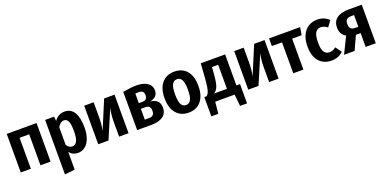

<svg xmlns="http://www.w3.org/2000/svg" viewBox="-6 -1403 5009 2480"><g transform="rotate(-20 2499.0 -163.5)"><path d="M330 -426H198V0H59V-530H469V0H330Z M1032 -266Q1032 -182 1009.5 -118.5Q987 -55 944 -19.5Q901 16 843 16Q771 16 726 -39V204L587 219V-530H710L716 -469Q770 -546 856 -546Q944 -546 988 -473.5Q1032 -401 1032 -266ZM888 -265Q888 -364 869 -403Q850 -442 811 -442Q762 -442 726 -379V-136Q757 -88 802 -88Q888 -88 888 -265Z M1541 0H1411V-204Q1411 -306 1432 -392L1265 0H1124V-530H1254V-325Q1254 -218 1234 -138L1398 -530H1541Z M2072 -160Q2072 -80 2014 -40Q1956 0 1857 0H1659V-525Q1771 -546 1846 -546Q1941 -546 1996 -508Q2051 -470 2051 -402Q2051 -313 1946 -290Q2072 -275 2072 -160ZM1798 -451V-320H1850Q1915 -320 1915 -387Q1915 -423 1897.5 -438.5Q1880 -454 1844 -454Q1822 -454 1798 -451ZM1930 -169Q1930 -209 1912 -225.5Q1894 -242 1855 -242H1798V-93H1854Q1891 -93 1910.5 -110Q1930 -127 1930 -169Z M2598 -265Q2598 -134 2536 -59Q2474 16 2365 16Q2256 16 2194 -57.5Q2132 -131 2132 -265Q2132 -397 2194 -471.5Q2256 -546 2366 -546Q2475 -546 2536.5 -473.5Q2598 -401 2598 -265ZM2277 -265Q2277 -170 2298.5 -129Q2320 -88 2365 -88Q2410 -88 2432 -130Q2454 -172 2454 -265Q2454 -359 2432.5 -400.5Q2411 -442 2366 -442Q2320 -442 2298.5 -400.5Q2277 -359 2277 -265Z M3111 -104V161H3015L2999 0H2732L2716 161H2620V-104H2652Q2668 -118 2678.5 -138Q2689 -158 2697.5 -202.5Q2706 -247 2712 -329L2726 -530H3061V-104ZM2931 -435H2845L2839 -340Q2833 -265 2823.5 -220Q2814 -175 2798 -148.5Q2782 -122 2755 -104H2931Z M3603 0H3473V-204Q3473 -306 3494 -392L3327 0H3186V-530H3316V-325Q3316 -218 3296 -138L3460 -530H3603Z M4075 -425H3944V0H3805V-425H3665V-530H4092Z M4490 -483 4431 -402Q4386 -438 4340 -438Q4291 -438 4266 -397Q4241 -356 4241 -262Q4241 -170 4266.5 -132.5Q4292 -95 4339 -95Q4363 -95 4383.5 -103Q4404 -111 4429 -129L4490 -46Q4421 16 4332 16Q4221 16 4158 -56.5Q4095 -129 4095 -261Q4095 -347 4123.5 -411.5Q4152 -476 4205.5 -511Q4259 -546 4330 -546Q4378 -546 4417 -530.5Q4456 -515 4490 -483Z M4939 -530V0H4800V-190H4735L4648 0H4503L4613 -224Q4537 -266 4537 -360Q4537 -443 4594 -486.5Q4651 -530 4761 -530ZM4800 -277V-438H4759Q4718 -438 4698 -418.5Q4678 -399 4678 -359Q4678 -317 4696.5 -297Q4715 -277 4756 -277Z"/></g></svg>

Font: Fira Sans Condensed SemiBold
Style: Regular
Weight: 600
Width: 3
Designer: bBox Type GmbH & Carrois Corporate GbR & Edenspiekermann AG
Foundry: bBox Type GmbH & Carrois Corporate GbR & Edenspiekermann AG
Version: Version 4.301